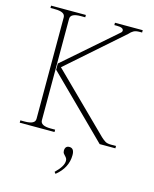

<svg xmlns="http://www.w3.org/2000/svg" viewBox="-135 -789 888 1109"><g transform="rotate(15 309.5 -234.0)"><path d="M211 -14H238V0H30V-14H57Q87 -14 102.5 -22Q118 -30 118 -47V-653Q118 -670 102.5 -678Q87 -686 57 -686H30V-700H238V-686H211Q181 -686 165.5 -678Q150 -670 150 -653V-47Q150 -30 165.5 -22Q181 -14 211 -14ZM602 -14V0H508L154 -350V-387L462 -656Q467 -661 467 -667Q467 -686 427 -686H412V-700H578V-686H564Q541 -686 528 -679Q515 -672 503 -658L177 -371L511 -42Q526 -28 538 -21Q550 -14 572 -14ZM373 102Q373 178 306 232L298 222Q345 177 345 144Q345 135 341.5 129Q338 123 331 116Q330 115 324 108Q318 101 318 90Q318 76 324.5 68.5Q331 61 344 61Q373 61 373 102Z"/></g></svg>

Font: Taviraj Thin
Style: Regular
Weight: 250
Designer: Katatrad Team
Foundry: CadsonDemak
Version: Version 1.001